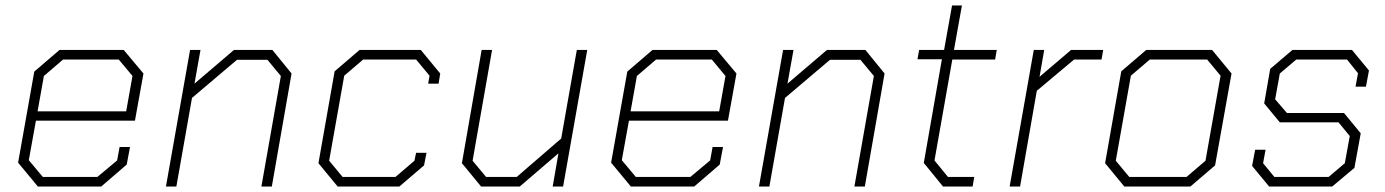

<svg xmlns="http://www.w3.org/2000/svg" viewBox="-20 -680 5051 700"><path d="M46 -87 105 -419 197 -498H431L503 -412L472 -240H111L85 -96L136 -35H335L407 -95L416 -144H454L442 -80L349 0H118ZM440 -274 463 -403 413 -463H210L140 -403L117 -274Z M673 -498H711L689 -375L833 -498H973L1043 -412L971 0H933L1004 -403L955 -462H844L680 -323L623 0H585Z M1141 -85 1200 -420 1291 -498H1514L1585 -412L1579 -375H1541L1546 -404L1497 -463H1304L1235 -404L1180 -94L1229 -35H1422L1491 -94L1497 -123H1535L1526 -77L1436 0H1211Z M1664 -85 1736 -498H1774L1703 -94L1752 -35H1864L2026 -175L2083 -498H2121L2033 0H1995L2016 -121L1875 0H1734Z M2208 -87 2267 -419 2359 -498H2593L2665 -412L2634 -240H2273L2247 -96L2298 -35H2497L2569 -95L2578 -144H2616L2604 -80L2511 0H2280ZM2602 -274 2625 -403 2575 -463H2372L2302 -403L2279 -274Z M2835 -498H2873L2851 -375L2995 -498H3135L3205 -412L3133 0H3095L3166 -403L3117 -462H3006L2842 -323L2785 0H2747Z M3348 -86 3414 -464H3325L3331 -498H3422L3451 -660H3487L3458 -498H3614L3608 -463H3452L3387 -95L3436 -35H3532L3526 0H3418Z M3749 -498H3787L3770 -400L3885 -498H4002L3996 -463H3896L3760 -349L3699 0H3661Z M4009 -85 4068 -420 4159 -498H4399L4470 -412L4410 -77L4320 0H4079ZM4306 -35 4375 -94 4430 -404 4381 -463H4172L4103 -404L4048 -94L4097 -35Z M4545 -75 4556 -134H4594L4585 -85L4626 -35H4824L4883 -85L4901 -184L4860 -234H4646L4589 -303L4611 -429L4692 -498H4909L4971 -423L4960 -364H4922L4931 -413L4891 -463H4706L4646 -412L4629 -318L4672 -268H4880L4941 -194L4918 -68L4837 0H4607Z"/></svg>

Font: Chakra Petch ExtraLight
Style: Italic
Weight: 275
Italic angle: -10°
Designer: Katatrad Aksorn Co.,Ltd.
Foundry: Cadson Demak Co.,Ltd.
Version: Version 1.000; ttfautohint (v1.6)